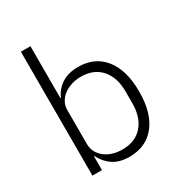

<svg xmlns="http://www.w3.org/2000/svg" viewBox="-177 -860 928 993"><g transform="rotate(-30 287.0 -364.0)"><path d="M93 -740H150V-430H153Q172 -473 211 -498.5Q250 -524 309 -524Q408 -524 464 -454Q520 -384 520 -256Q520 -128 464 -58Q408 12 309 12Q250 12 212 -13.5Q174 -39 153 -82H150V0H93ZM296 -39Q373 -39 416 -88Q459 -137 459 -220V-292Q459 -375 416 -424Q373 -473 296 -473Q266 -473 239.5 -464.5Q213 -456 193 -441Q173 -426 161.5 -405Q150 -384 150 -359V-156Q150 -129 161.5 -107.5Q173 -86 193 -70.5Q213 -55 239.5 -47Q266 -39 296 -39Z"/></g></svg>

Font: IBM Plex Sans Thai Light
Style: Regular
Weight: 300
Designer: Mike Abbink, Paul van der Laan, Pieter van Rosmalen, Ben Mitchell, Mark Frömberg
Foundry: Bold Monday
Version: Version 1.2